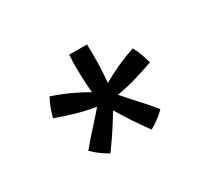

<svg xmlns="http://www.w3.org/2000/svg" viewBox="-65 -704 490 449"><g transform="rotate(-30 179.5 -480.0)"><path d="M204.1 -604.5V-597.2L204.6 -583Q204.6 -562.5 203.9 -542.5Q203.1 -522.5 201.2 -502Q222.7 -514.6 245.4 -524.9Q268.1 -535.2 292 -543Q298.8 -530.3 302.7 -519.5Q306.6 -508.8 310.5 -494.6Q295.4 -489.3 283.2 -485.4Q271 -481.4 259.3 -478Q247.6 -474.6 235.4 -471.9Q223.1 -469.2 208 -466.3Q225.1 -446.3 242.7 -427.2Q260.3 -408.2 276.9 -387.7Q267.6 -377.9 257.1 -370.4Q246.6 -362.8 235.4 -356.4Q226.6 -368.7 219.5 -378.7Q212.4 -388.7 206.1 -398.4Q199.7 -408.2 193.4 -418.2Q187 -428.2 179.7 -440.4Q172.4 -428.2 166 -418.2Q159.7 -408.2 153.3 -398.4Q147 -388.7 139.9 -378.7Q132.8 -368.7 124 -356.4Q112.8 -362.8 102.3 -370.4Q91.8 -377.9 82.5 -387.7Q99.1 -408.2 116.7 -427.2Q134.3 -446.3 151.4 -466.3Q136.2 -469.2 124 -471.9Q111.8 -474.6 100.1 -478Q88.4 -481.4 76.2 -485.4Q64 -489.3 48.8 -494.6Q52.7 -508.8 56.6 -519.5Q60.5 -530.3 67.4 -543Q91.3 -535.2 114 -524.9Q136.7 -514.6 158.2 -502Q156.2 -522.5 155.5 -542.5Q154.8 -562.5 154.8 -583L155.8 -597.2V-604.5Z"/></g></svg>

Font: SengBuhan
Style: Regular
Weight: 400
Designer: John M. Durdin
Foundry: Lao Script for Windows
Version: Version 1.400